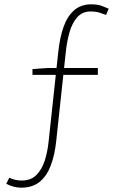

<svg xmlns="http://www.w3.org/2000/svg" viewBox="-20 -759 561 887"><path d="M78 108Q59 108 41.5 103Q24 98 9 90L23 62Q49 75 81 75Q122 75 147.5 50Q173 25 186.5 -16.5Q200 -58 205 -109L249 -517Q256 -585 273.5 -634.5Q291 -684 322.5 -711.5Q354 -739 401 -739Q430 -739 448 -732.5Q466 -726 482 -719L470 -690Q457 -695 440 -700.5Q423 -706 399 -706Q360 -706 336.5 -679Q313 -652 301 -609.5Q289 -567 284 -519L240 -110Q233 -42 214 7Q195 56 162 82Q129 108 78 108ZM130 -413V-440L202 -445H432V-413Z"/></svg>

Font: Noto Sans TC
Style: Regular
Weight: 100
Designer: Ryoko NISHIZUKA 西塚涼子 (kana, bopomofo & ideographs); Paul D. Hunt (Latin, Greek & Cyrillic); Sandoll Communications 산돌커뮤니
Foundry: Adobe
Version: Version 2.004;hotconv 1.0.118;makeotfexe 2.5.65603